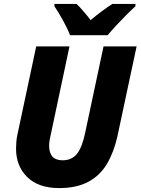

<svg xmlns="http://www.w3.org/2000/svg" viewBox="-20 -951 718 981"><path d="M282 10Q177 10 119.5 -46Q62 -102 62 -191Q62 -207 63.5 -226.5Q65 -246 69 -263L165 -714H335L240 -266Q236 -250 233.5 -235Q231 -220 231 -207Q231 -132 300 -132Q347 -132 373.5 -165.5Q400 -199 415 -272L509 -714H678L580 -255Q562 -174 527 -114.5Q492 -55 432 -22.5Q372 10 282 10ZM338 -771Q325 -805 301.5 -847.5Q278 -890 258 -919V-931H371Q387 -916 408 -891.5Q429 -867 443 -848Q470 -871 497.5 -891.5Q525 -912 554 -931H672V-919Q650 -899 624 -873Q598 -847 573 -820Q548 -793 530 -771Z"/></svg>

Font: Noto Sans Disp ExtBd
Style: Italic
Weight: 800
Italic angle: -12°
Designer: Monotype Design Team
Foundry: Monotype Imaging Inc.
Version: Version 2.000;GOOG;noto-source:20170915:90ef993387c0